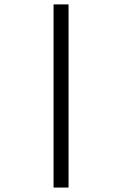

<svg xmlns="http://www.w3.org/2000/svg" viewBox="-20 -760 518 863"><path d="M220.7 -740.2H288.1V83H220.7Z"/></svg>

Font: Dinish
Style: Italic
Weight: 400
Italic angle: -12°
Designer: Bert Driehuis
Foundry: Playbeing
Version: Version 3.002; git-62d0f29-release